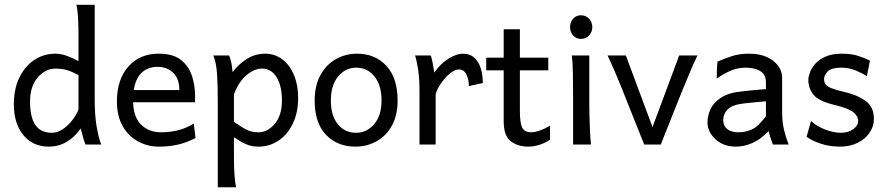

<svg xmlns="http://www.w3.org/2000/svg" viewBox="-20 -606 3715 805"><path d="M184.6 8.8Q117.7 8.8 77.9 -39.6Q38.1 -87.9 38.1 -168.5Q38.1 -233.4 61.3 -281Q84.5 -328.6 124 -354.7Q163.6 -380.9 212.4 -380.9Q235.4 -380.9 261.7 -371.3Q288.1 -361.8 309.1 -349.6V-452.1Q309.1 -496.1 307.4 -529.5Q305.7 -563 300.3 -585.9H377V-193.8Q377 -124.5 384.8 -77.6Q392.6 -30.8 404.3 0H338.4Q334.5 -9.3 328.9 -28.3Q323.2 -47.4 318.4 -67.4Q264.6 8.8 184.6 8.8ZM197.8 -49.3Q220.2 -49.3 241.9 -63.5Q263.7 -77.6 281.5 -100.1Q299.3 -122.6 309.1 -146.5V-291Q282.2 -305.7 261 -312Q239.7 -318.4 212.4 -318.4Q170.9 -318.4 138.4 -281.5Q106 -244.6 106 -179.2Q106 -115.7 127.9 -82.5Q149.9 -49.3 197.8 -49.3Z M646 8.8Q599.6 8.8 559.3 -12.7Q519 -34.2 494.6 -76.7Q470.2 -119.1 470.2 -181.2Q470.2 -272 517.6 -326.4Q564.9 -380.9 646 -380.9Q706.5 -380.9 739.3 -354.2Q772 -327.6 784.9 -287.6Q797.9 -247.6 797.9 -206.1Q797.9 -201.2 797.9 -191.9Q797.9 -182.6 797.4 -177.2H524.9V-228.5H731.9Q731.9 -275.9 706.1 -300.8Q680.2 -325.7 640.6 -325.7Q592.3 -325.7 565.2 -291.5Q538.1 -257.3 538.1 -184.6Q538.1 -116.7 571 -84Q604 -51.3 655.3 -51.3Q690.4 -51.3 724.6 -59.3Q758.8 -67.4 792.5 -87.9L799.8 -27.3Q760.7 -7.3 724.4 0.7Q688 8.8 646 8.8Z M893.1 179.2V-177.2Q893.1 -245.6 890.1 -293.9Q887.2 -342.3 874.5 -373.5H940.4Q944.8 -364.3 949 -346.7Q953.1 -329.1 955.1 -303.7Q981 -337.9 1015.6 -359.4Q1050.3 -380.9 1090.8 -380.9Q1132.8 -380.9 1164.1 -356.9Q1195.3 -333 1212.6 -291.3Q1230 -249.5 1230 -195.8Q1230 -133.3 1207.5 -87.2Q1185.1 -41 1147.2 -16.1Q1109.4 8.8 1063.5 8.8Q1033.7 8.8 1010.3 -2Q986.8 -12.7 960.9 -30.8V54.7Q960.9 98.6 963.1 127.2Q965.3 155.8 969.7 179.2ZM1063.5 -51.3Q1102.1 -51.3 1132.1 -86.9Q1162.1 -122.6 1162.1 -184.6Q1162.1 -245.6 1139.9 -282Q1117.7 -318.4 1078.1 -318.4Q1046.4 -318.4 1013.7 -291Q981 -263.7 960.9 -210.4V-95.2Q998.5 -68.8 1018.3 -60.1Q1038.1 -51.3 1063.5 -51.3Z M1469.7 8.8Q1394.5 8.8 1346.9 -40.8Q1299.3 -90.3 1299.3 -184.6Q1299.3 -247.6 1323.7 -291.5Q1348.1 -335.4 1388.4 -358.2Q1428.7 -380.9 1477.1 -380.9Q1552.7 -380.9 1599.9 -330.1Q1647 -279.3 1647 -184.6Q1647 -121.6 1622.8 -78.6Q1598.6 -35.6 1558.3 -13.4Q1518.1 8.8 1469.7 8.8ZM1473.1 -49.3Q1517.6 -49.3 1548.6 -85.2Q1579.6 -121.1 1579.6 -184.6Q1579.6 -249 1550 -285.6Q1520.5 -322.3 1473.1 -322.3Q1428.7 -322.3 1397.9 -285.6Q1367.2 -249 1367.2 -184.6Q1367.2 -121.1 1396.5 -85.2Q1425.8 -49.3 1473.1 -49.3Z M1738.8 0V-225.1Q1738.8 -278.8 1732.7 -316.7Q1726.6 -354.5 1720.2 -373.5H1786.1Q1790.5 -361.8 1794.7 -338.4Q1798.8 -314.9 1800.8 -301.8Q1827.6 -340.3 1861.3 -360.6Q1895 -380.9 1919.9 -380.9Q1950.7 -380.9 1969.2 -363.5Q1987.8 -346.2 1996.1 -318.1Q2004.4 -290 2004.4 -257.8L1945.8 -245.1Q1945.8 -272.5 1935.5 -293.7Q1925.3 -314.9 1903.3 -314.9Q1888.2 -314.9 1868.7 -299.6Q1849.1 -284.2 1832 -260.7Q1814.9 -237.3 1806.6 -212.4V0Z M2195.3 8.8Q2152.3 8.8 2122.1 -13.2Q2091.8 -35.2 2091.8 -98.6V-483.4H2159.7V-142.6Q2159.7 -86.4 2170.7 -68.8Q2181.6 -51.3 2206.5 -51.3Q2237.3 -51.3 2286.1 -78.6V-20Q2260.7 -3.9 2237.5 2.4Q2214.4 8.8 2195.3 8.8ZM2018.6 -311V-364.3H2278.8V-311Z M2382.8 0Q2382.8 0 2382.8 -19.8Q2382.8 -39.6 2382.8 -70.3Q2382.8 -101.1 2382.8 -134.3Q2382.8 -167.5 2382.8 -193.8Q2382.8 -247.6 2382.1 -296.1Q2381.3 -344.7 2377.4 -373.5H2450.7V-173.8Q2450.7 -150.4 2451.4 -116.9Q2452.1 -83.5 2453.9 -51.5Q2455.6 -19.5 2458 0ZM2416 -442.9Q2395.5 -442.9 2382.8 -457.5Q2370.1 -472.2 2370.1 -492.2Q2370.1 -512.7 2382.8 -527.3Q2395.5 -542 2416 -542Q2436.5 -542 2450 -527.3Q2463.4 -512.7 2463.4 -492.2Q2463.4 -472.2 2450 -457.5Q2436.5 -442.9 2416 -442.9Z M2681.2 0Q2681.2 0 2673.3 -19.3Q2665.5 -38.6 2653.3 -69.1Q2641.1 -99.6 2627.7 -133.3Q2614.3 -167 2602.5 -196.5Q2590.8 -226.1 2584 -243.2Q2575.2 -265.6 2558.8 -303.7Q2542.5 -341.8 2527.3 -373.5H2604L2715.8 -73.2L2827.6 -373.5H2904.3Q2888.7 -341.8 2872.8 -303.5Q2856.9 -265.1 2847.7 -243.2Q2841.8 -229 2830.3 -200.4Q2818.8 -171.9 2805.2 -137.7Q2791.5 -103.5 2779.1 -72Q2766.6 -40.5 2758.5 -20.3Q2750.5 0 2750.5 0Z M3065.4 8.8Q3013.7 8.8 2980 -22Q2946.3 -52.7 2946.3 -93.3Q2946.3 -121.1 2959.2 -148.9Q2972.2 -176.8 3004.2 -197.3Q3036.1 -217.8 3092.8 -223.1Q3105.5 -224.6 3126 -226.6Q3146.5 -228.5 3165.3 -230.2Q3184.1 -231.9 3191.4 -232.4V-259.8Q3191.4 -293 3168.2 -307.6Q3145 -322.3 3103.5 -322.3Q3074.7 -322.3 3045.7 -310.5Q3016.6 -298.8 2984.9 -276.4Q2984.9 -288.6 2985.8 -312.3Q2986.8 -335.9 2988.3 -347.7Q3016.6 -359.9 3047.6 -370.4Q3078.6 -380.9 3120.1 -380.9Q3183.6 -380.9 3221.4 -351.3Q3259.3 -321.8 3259.3 -278.3V-135.3Q3259.3 -95.7 3266.8 -63.2Q3274.4 -30.8 3286.6 0H3220.7Q3217.3 -8.8 3211.9 -23.9Q3206.5 -39.1 3202.6 -56.6Q3169.9 -22 3134.8 -6.6Q3099.6 8.8 3065.4 8.8ZM3076.2 -51.3Q3104.5 -51.3 3131.6 -63Q3158.7 -74.7 3191.4 -118.7V-181.2Q3182.6 -180.7 3164.3 -179Q3146 -177.2 3127 -175.3Q3107.9 -173.3 3096.2 -171.9Q3049.8 -166.5 3031 -147.2Q3012.2 -127.9 3012.2 -102.5Q3012.2 -78.1 3029.3 -64.7Q3046.4 -51.3 3076.2 -51.3Z M3502.9 8.8Q3458.5 8.8 3420.9 -3.7Q3383.3 -16.1 3361.8 -32.7L3380.4 -98.6Q3404.8 -76.2 3440.2 -62.7Q3475.6 -49.3 3504.9 -49.3Q3536.6 -49.3 3557.4 -64.5Q3578.1 -79.6 3578.1 -98.6Q3578.1 -119.1 3558.3 -135.3Q3538.6 -151.4 3477.1 -166.5Q3410.6 -182.6 3389.9 -209.7Q3369.1 -236.8 3369.1 -271Q3369.1 -283.7 3375.7 -302Q3382.3 -320.3 3397.9 -338.4Q3413.6 -356.4 3441.2 -368.7Q3468.8 -380.9 3510.3 -380.9Q3550.3 -380.9 3579.3 -371.3Q3608.4 -361.8 3627.4 -351.6L3614.7 -287.1Q3596.2 -298.3 3568.4 -310.3Q3540.5 -322.3 3506.3 -322.3Q3466.3 -322.3 3450.7 -306.6Q3435.1 -291 3435.1 -274.4Q3435.1 -261.7 3441.2 -252.7Q3447.3 -243.7 3466.1 -236.1Q3484.9 -228.5 3522.9 -219.7Q3572.8 -208.5 3608.4 -183.6Q3644 -158.7 3644 -107.9Q3644 -75.2 3625.2 -48.6Q3606.4 -22 3574.5 -6.6Q3542.5 8.8 3502.9 8.8Z"/></svg>

Font: Harmattan
Style: Regular
Weight: 400
Designer: George W. Nuss III and SIL International
Foundry: SIL International
Version: Version 4.000